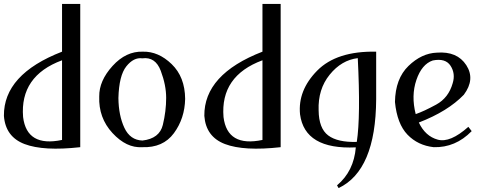

<svg xmlns="http://www.w3.org/2000/svg" viewBox="-20 -752 2527 981"><path d="M297 -732H390V0C265.3 14 170.5 8.7 105.5 -16C40.5 -40.7 5.3 -88.7 0 -160C-1.3 -301.3 97.7 -410.7 297 -488ZM297 -37V-444C153 -390.7 86.7 -294 98 -154C110.7 -50.7 177 -11.7 297 -37Z M555 -415C601 -465.7 652.7 -490 710 -488C762.7 -489.3 811.7 -468.2 857 -424.5C902.3 -380.8 925.3 -321.7 926 -247C924.7 -180.3 905.5 -121.8 868.5 -71.5C831.5 -21.2 777.3 2.7 706 0C652.7 3.3 602.2 -20.8 554.5 -72.5C506.8 -124.2 484.3 -186.3 487 -259C486.3 -312.3 509 -364.3 555 -415ZM829 -252C829 -295.3 819.8 -341.3 801.5 -390C783.2 -438.7 751.7 -460 707 -454C677.7 -458 650.5 -444.3 625.5 -413C600.5 -381.7 587 -327.7 585 -251C585.7 -191.7 595.8 -141 615.5 -99C635.2 -57 666 -35.3 708 -34C766 -40.7 800.7 -67.3 812 -114C823.3 -160.7 829 -206.7 829 -252Z M1321 -732H1414V0C1289.3 14 1194.5 8.7 1129.5 -16C1064.5 -40.7 1029.3 -88.7 1024 -160C1022.7 -301.3 1121.7 -410.7 1321 -488ZM1321 -37V-444C1177 -390.7 1110.7 -294 1122 -154C1134.7 -50.7 1201 -11.7 1321 -37Z M1710 209C1836.7 149 1900.7 -2.3 1902 -245V-488C1767.3 -490.7 1666.8 -458.3 1600.5 -391C1534.2 -323.7 1505 -249.3 1513 -168C1529 -47.3 1624 9 1798 1C1791.3 82.3 1759.3 147 1702 195ZM1608 -188C1605.3 -260 1624.2 -320.8 1664.5 -370.5C1704.8 -420.2 1752.7 -448.3 1808 -455C1818 -256.3 1816.3 -113.7 1803 -27C1737.7 -25 1689 -36 1657 -60C1625 -84 1608.7 -126.7 1608 -188Z M2067 -415C2111.7 -458.3 2160 -481 2212 -483C2281.3 -488.3 2331.5 -467 2362.5 -419C2393.5 -371 2389.3 -320.7 2350 -268C2295.3 -211.3 2218.7 -164 2120 -126C2142 -79.3 2174.2 -50.2 2216.5 -38.5C2258.8 -26.8 2311 -48.7 2373 -104L2390 -82C2334.7 -25.3 2270 2 2196 0C2142 -6 2097.3 -27.3 2062 -64C2026.7 -100.7 2005.3 -156.3 1998 -231C1999.3 -310.3 2022.3 -371.7 2067 -415ZM2282 -416C2264.7 -442.7 2234.3 -451.7 2191 -443C2153.7 -430.3 2125.8 -397.2 2107.5 -343.5C2089.2 -289.8 2088 -231.7 2104 -169C2131.3 -178.3 2166.2 -194.5 2208.5 -217.5C2250.8 -240.5 2279 -277 2293 -327C2303 -359.7 2299.3 -389.3 2282 -416Z"/></svg>

Font: Neocyr
Style: Regular
Weight: 400
Designer: Viktar Palstsiuk <vipals@gmail.com>
Version: 1.00